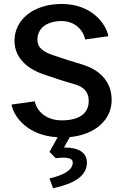

<svg xmlns="http://www.w3.org/2000/svg" viewBox="-20 -687 632 983"><path d="M233.3 226.7 251.7 276.7C295.8 265.8 425 240.8 425 145.8C425 93.3 380.8 68.3 312.5 68.3H307.5L337.5 15C471.7 1.7 551.7 -76.7 551.7 -175C551.7 -281.7 474.2 -334.2 404.2 -355.8C361.7 -368.3 292.5 -390 247.5 -405.8C209.2 -420 171.7 -437.5 171.7 -484.2C171.7 -542.5 220 -579.2 295.8 -579.2C365 -579.2 407.5 -530.8 415.8 -485L535 -501.7C522.5 -566.7 448.3 -666.7 295.8 -666.7C151.7 -666.7 54.2 -586.7 54.2 -478.3C54.2 -380.8 135 -330.8 195 -309.2C243.3 -292.5 315 -268.3 361.7 -255.8C391.7 -247.5 434.2 -228.3 434.2 -170C434.2 -107.5 387.5 -70.8 295.8 -70.8C211.7 -70.8 166.7 -122.5 158.3 -168.3L39.2 -151.7C50.8 -87.5 122.5 7.5 275 15.8L233.3 90.8L265.8 123.3C275.8 121.7 290 120 301.7 120C343.3 120 352.5 131.7 352.5 145.8C352.5 189.2 290.8 213.3 233.3 226.7Z"/></svg>

Font: Boon SemiBold
Style: Regular
Weight: 600
Designer: Sungsit Sawaiwan
Foundry: FontUni
Version: Version 2.0